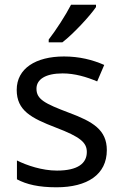

<svg xmlns="http://www.w3.org/2000/svg" viewBox="-20 -786 519 816"><path d="M388 -756V-766H282C259 -721 216 -655 187 -618V-606H245C292 -642 363 -719 388 -756ZM434 -148C434 -234 375 -269 273 -307C170 -346 135 -364 135 -409C135 -449 174 -474 246 -474C298 -474 348 -459 393 -440L423 -510C373 -532 317 -546 252 -546C132 -546 51 -495 51 -404C51 -316 113 -284 217 -244C322 -204 349 -180 349 -140C349 -92 311 -61 222 -61C159 -61 94 -83 52 -104V-24C93 -2 145 10 220 10C351 10 434 -44 434 -148Z"/></svg>

Font: Noto Sans Hebrew Droid Medium
Style: Regular
Weight: 500
Designer: Monotype Design Team
Foundry: Monotype Imaging Inc.
Version: Version 1.100